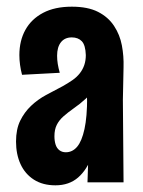

<svg xmlns="http://www.w3.org/2000/svg" viewBox="-20 -546 427 575"><path d="M242 0 245 -91 237 -381Q236 -411 225 -422.5Q214 -434 195 -434Q174 -434 162.5 -419.5Q151 -405 151 -379Q151 -367 153 -354.5Q155 -342 159 -328L46 -322Q42 -337 40 -352Q38 -367 38 -381Q38 -424 56 -456.5Q74 -489 109 -507.5Q144 -526 195 -526Q243 -526 273.5 -510.5Q304 -495 321.5 -468.5Q339 -442 345 -410Q351 -378 350 -345L348 -247L350 0ZM146 9Q108 9 81.5 -8Q55 -25 41.5 -54.5Q28 -84 28 -122Q28 -159 40.5 -184.5Q53 -210 73 -229Q93 -248 118 -261.5Q143 -275 168 -288Q184 -297 197 -306Q210 -315 219 -326.5Q228 -338 232.5 -351.5Q237 -365 237 -381L288 -352Q284 -317 270 -292.5Q256 -268 237.5 -251Q219 -234 200 -221Q183 -209 170 -197.5Q157 -186 150 -172Q143 -158 143 -138Q143 -124 146.5 -113Q150 -102 158 -96Q166 -90 177 -90Q197 -90 211 -106.5Q225 -123 233 -159.5Q241 -196 241 -255L283 -307Q283 -238 277 -180.5Q271 -123 256 -80.5Q241 -38 214 -14.5Q187 9 146 9Z"/></svg>

Font: Truculenta ExtraBold
Style: Regular
Weight: 800
Version: Version 1.002